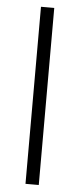

<svg xmlns="http://www.w3.org/2000/svg" viewBox="-54 -790 342 821"><g transform="rotate(5 116.5 -380.0)"><path d="M145 0H88V-760H145Z"/></g></svg>

Font: Noto Sans Gurmukhi UI Light
Style: Regular
Weight: 300
Designer: Jelle Bosma - Monotype Design Team
Foundry: Monotype Imaging Inc.
Version: Version 2.004; ttfautohint (v1.8.4.7-5d5b)